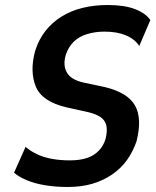

<svg xmlns="http://www.w3.org/2000/svg" viewBox="-20 -735 622 765"><path d="M249 10Q201 10 159 3Q117 -4 85.5 -17.5Q54 -31 36 -47L82 -150Q98 -135 125.5 -121.5Q153 -108 187 -102Q221 -96 258 -96Q298 -96 326.5 -105.5Q355 -115 374 -135Q393 -155 401 -183Q409 -217 403 -237.5Q397 -258 379 -269.5Q361 -281 332 -288L246 -307Q147 -330 122.5 -390.5Q98 -451 120 -532Q134 -577 160.5 -611Q187 -645 224.5 -668.5Q262 -692 308.5 -703.5Q355 -715 409 -715Q476 -715 518.5 -698.5Q561 -682 579 -655L535 -552Q516 -580 481 -594.5Q446 -609 396 -609Q359 -609 326.5 -599Q294 -589 273 -568Q252 -547 242 -516Q230 -475 246.5 -446Q263 -417 313 -406L398 -388Q489 -366 518 -314.5Q547 -263 524 -172Q509 -129 485 -96Q461 -63 425.5 -39Q390 -15 347 -2.5Q304 10 249 10Z"/></svg>

Font: Nunito Sans 7pt Condensed
Style: Bold Italic
Weight: 700
Width: 3
Italic angle: -9°
Designer: Vernon Adams
Foundry: Vernon Adams
Version: Version 3.101;gftools[0.9.27]